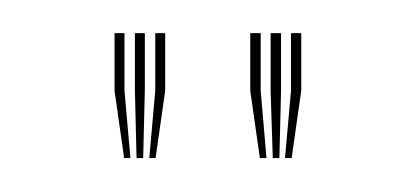

<svg xmlns="http://www.w3.org/2000/svg" viewBox="-20 -820 251 116"><path d="M70.2 -724.5 73.8 -765.2V-800H79.8V-765.2L74 -724.5ZM55 -724.5 49.2 -765.2V-800H55.2V-765.2L58.8 -724.5ZM62.5 -724.5 61.5 -765.2V-800H67.5V-765.2L66.5 -724.5ZM152.2 -724.5 155.8 -765.2V-800H162V-765.2L156.2 -724.5ZM137 -724.5 131.2 -765.2V-800H137.5V-765.2L141 -724.5ZM144.8 -724.5 143.5 -765.2V-800H149.8V-765.2L148.8 -724.5Z"/></svg>

Font: Big Shoulders Inline Display Thin ExtraLight
Style: Regular
Weight: 250
Version: Version 2.002